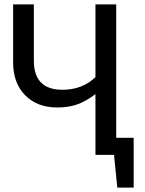

<svg xmlns="http://www.w3.org/2000/svg" viewBox="-20 -709 662 879"><path d="M512 -78H592V150H517L502 0H417V-278Q373 -245 333.5 -231Q294 -217 242 -217Q150 -217 95 -273Q40 -329 40 -424V-689H135V-431Q135 -298 266 -298Q357 -298 417 -356V-689H512Z"/></svg>

Font: Fira Sans
Style: Regular
Weight: 400
Designer: Carrois Corporate & Edenspiekermann AG
Foundry: Carrois Corporate GbR & Edenspiekermann AG
Version: Version 4.106;PS 004.106;hotconv 1.0.70;makeotf.lib2.5.58329